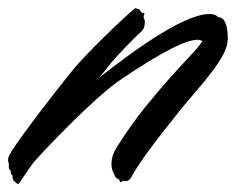

<svg xmlns="http://www.w3.org/2000/svg" viewBox="-123 -443 600 477"><path d="M236.8 -388.2Q236.8 -381.8 235.1 -375.7Q233.4 -369.6 226.1 -362.8Q222.2 -359.4 211.9 -349.4Q201.7 -339.4 189.5 -326.7Q177.2 -314 165 -300.5Q152.8 -287.1 145 -276.9Q142.1 -272.9 136.7 -266.1Q131.3 -259.3 123 -250Q142.6 -265.1 165.8 -282.7Q189 -300.3 213.9 -317.9Q238.8 -335.4 264.4 -351.8Q290 -368.2 314 -380.6Q337.9 -393.1 359.4 -400.6Q380.9 -408.2 397.9 -408.2Q411.6 -408.2 419.9 -399.9Q428.2 -399.9 432.9 -393.3Q437.5 -386.7 439.7 -377.9Q441.9 -369.1 442.4 -360.4Q442.9 -351.6 442.9 -347.2Q442.9 -328.6 431.6 -307.6Q420.4 -286.6 402.6 -263.4Q384.8 -240.2 362.8 -214.8Q340.8 -189.5 318.8 -162.1Q296.4 -134.3 277.3 -109.6Q258.3 -85 244.1 -65.4Q230 -45.9 220.7 -31.7Q211.4 -17.6 208 -11.2Q202.6 -0.5 198.5 3.2Q194.3 6.8 189.9 6.8Q189 6.8 188 6.8Q187 6.8 186 5.9Q181.6 5.9 179.7 7.8Q177.7 9.8 176.8 9.8Q174.8 9.8 173.8 4.9Q172.9 2 171.9 1.7Q170.9 1.5 169.4 1.2Q168 1 166.3 -0.2Q164.6 -1.5 162.1 -6.8Q159.2 -12.2 156.5 -19.5Q153.8 -26.9 153.8 -36.1Q153.8 -44.9 157 -55.7Q160.2 -66.4 168.9 -80.1Q201.2 -131.3 235.1 -173.6Q269 -215.8 298.3 -248.5Q327.6 -281.2 349.6 -304.4Q371.6 -327.6 379.9 -340.8Q374.5 -344.2 368.2 -344.2Q358.4 -344.2 343 -339.4Q327.6 -334.5 304.2 -322.8Q280.8 -311 248 -291.3Q215.3 -271.5 170.9 -241.2Q156.2 -231 137.2 -214.6Q118.2 -198.2 97.4 -179Q76.7 -159.7 55.9 -139.2Q35.2 -118.7 16.6 -99.6Q-2 -80.6 -16.6 -64.9Q-31.2 -49.3 -39.1 -40Q-47.4 -29.3 -55.9 -16.4Q-64.5 -3.4 -69.8 3.9Q-72.3 8.3 -74.5 11.2Q-76.7 14.2 -79.1 14.2Q-87.9 7.8 -89.8 4.2Q-91.8 0.5 -91.8 -2Q-91.8 -5.9 -91.8 -6.3Q-91.8 -6.8 -92.8 -7.8Q-96.7 -11.2 -96.2 -14.6Q-95.7 -18.1 -99.1 -22Q-100.6 -23.4 -100.8 -24.9Q-101.1 -26.4 -101.1 -27.8V-37.1Q-103 -41 -103 -45.9Q-103 -51.3 -100.1 -57.1Q-96.7 -64 -85.9 -79.8Q-75.2 -95.7 -59.8 -116.7Q-44.4 -137.7 -26.1 -161.9Q-7.8 -186 10.3 -209.2Q28.3 -232.4 44.4 -252.4Q60.5 -272.5 71.8 -285.2Q83 -297.4 96.9 -312Q110.8 -326.7 125.7 -341.3Q140.6 -356 155 -369.9Q169.4 -383.8 181.2 -394.8Q192.9 -405.8 200.9 -412.6Q209 -419.4 210.9 -420.9Q212.4 -421.9 212.6 -422.4Q212.9 -422.9 213.9 -422.9Q214.4 -422.9 216.3 -421.9Q216.8 -421.4 217.8 -420.9Q220.7 -420.9 221.9 -420.2Q223.1 -419.4 223.9 -418.5Q224.6 -417.5 225.3 -416Q226.1 -414.6 228 -413.1Q231 -410.2 233.4 -410.9Q235.8 -411.6 235.8 -409.2V-408.2Q235.8 -407.7 234.9 -405.8Q233.9 -404.3 233.9 -403.1Q233.9 -401.9 233.9 -400.9Q233.9 -397 235.4 -395.3Q236.8 -393.6 236.8 -388.2Z"/></svg>

Font: Oregano
Style: Italic
Weight: 400
Italic angle: -12°
Designer: Astigmatic (AOETI)
Foundry: Astigmatic (AOETI)
Version: Version 1.000